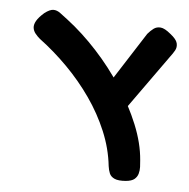

<svg xmlns="http://www.w3.org/2000/svg" viewBox="-82 -665 883 896"><g transform="rotate(10 360.0 -217.0)"><path d="M572 148Q537 154 518.5 147.5Q500 141 492.5 126.5Q485 112 481 94Q465 13 425 -63Q385 -139 328.5 -206.5Q272 -274 203.5 -332Q135 -390 62 -435Q49 -444 38 -455.5Q27 -467 24 -481.5Q21 -496 29.5 -514.5Q38 -533 61 -557Q84 -578 100.5 -579.5Q117 -581 134 -570.5Q151 -560 173 -546Q250 -497 324.5 -429Q399 -361 461 -281.5Q523 -202 565.5 -119.5Q608 -37 621 41Q624 56 626 72.5Q628 89 625 104.5Q622 120 610.5 131.5Q599 143 572 148ZM507 -175 409 -274 551 -545Q563 -562 576 -573.5Q589 -585 608 -585Q627 -585 657 -564Q688 -544 694 -526Q700 -508 692.5 -491.5Q685 -475 674 -458Z"/></g></svg>

Font: Fredoka Expanded SemiBold
Style: Regular
Weight: 600
Width: 7
Designer: Ben Nathan
Foundry: Milena B. Brandão, Ben Nathan
Version: Version 2.001